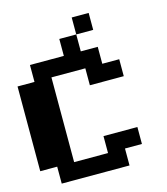

<svg xmlns="http://www.w3.org/2000/svg" viewBox="-141 -1108 1059 1216"><g transform="rotate(-15 389.0 -500.0)"><path d="M555.6 -888.9H444.4V-1000H555.6ZM444.4 -777.8H555.6V-666.7H666.7V-555.6H444.4V-666.7H222.2V-111.1H444.4V-222.2H666.7V-111.1H555.6V0H111.1V-111.1H0V-666.7H111.1V-777.8H333.3V-888.9H444.4Z"/></g></svg>

Font: Pixeloid Sans
Style: Bold
Weight: 700
Monospace: yes
Designer: GGBot
Version: 0.3